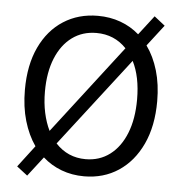

<svg xmlns="http://www.w3.org/2000/svg" viewBox="-55 -819 852 905"><g transform="rotate(5 371.0 -367.0)"><path d="M374 13.2Q316.4 13.2 266.6 -5.6Q216.8 -24.4 178.2 -59.1L106.9 33.2L56.2 -5.9L133.8 -107.9Q99.6 -156.7 80.3 -222.7Q61 -288.6 61 -369.1Q61 -486.3 100.8 -570.8Q140.6 -655.3 211.4 -700.7Q282.2 -746.1 374 -746.1Q431.6 -746.1 481.2 -728Q530.8 -710 569.8 -675.8L640.1 -767.1L690.9 -727.1L613.8 -627Q648.4 -579.1 667.7 -514.2Q687 -449.2 687 -369.1Q687 -251.5 647 -165.8Q606.9 -80.1 536.4 -33.4Q465.8 13.2 374 13.2ZM374 -67.9Q439.9 -67.9 489 -105Q538.1 -142.1 564.9 -209.7Q591.8 -277.3 591.8 -369.1Q591.8 -476.6 555.2 -548.8L231.9 -129.9Q289.6 -67.9 374 -67.9ZM193.8 -186 516.1 -605Q459 -665 374 -665Q308.6 -665 259.5 -629.2Q210.4 -593.3 183.1 -526.9Q155.8 -460.4 155.8 -369.1Q155.8 -314.9 165.8 -268.8Q175.8 -222.7 193.8 -186Z"/></g></svg>

Font: Source Han Sans CN
Style: Regular
Weight: 400
Designer: Ryoko NISHIZUKA  (kana, bopomofo & ideographs); Paul D. Hunt (Latin, Greek & Cyrillic); Sandoll Communications , Soo-you
Foundry: Adobe
Version: Version 2.004;hotconv 1.0.118;makeotfexe 2.5.65603